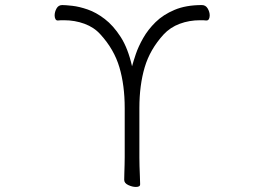

<svg xmlns="http://www.w3.org/2000/svg" viewBox="-20 -730 1040 759"><path d="M473 -303Q473 -393 452 -464Q431 -535 377 -594Q352 -622 314 -636Q276 -650 233 -650Q227 -650 221 -650Q215 -650 209 -649H208Q202 -649 199 -655Q196 -661 196 -669Q196 -683 203.5 -696.5Q211 -710 226 -710Q239 -710 266 -707Q293 -704 326.5 -692.5Q360 -681 394 -655Q428 -629 457 -584Q486 -539 502 -468Q507 -487 517 -516.5Q527 -546 546 -579.5Q565 -613 595 -642.5Q625 -672 670 -691Q715 -710 778 -710Q793 -710 801 -696.5Q809 -683 809 -669Q809 -661 806 -655Q803 -649 796 -649H795Q789 -650 783 -650Q777 -650 771 -650Q728 -650 690.5 -636Q653 -622 627 -594Q573 -535 552 -464Q531 -393 531 -303V-107Q531 -95 531.5 -74Q532 -53 533 -33Q534 -13 534 -1Q534 9 517 9Q503 9 487 1.5Q471 -6 471 -19Q471 -27 471.5 -43.5Q472 -60 472.5 -78Q473 -96 473 -108Z"/></svg>

Font: Moon Stars Kai T Light
Style: Regular
Weight: 300
Designer: GuiWonder
Version: Version 1.101